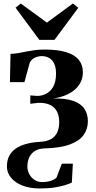

<svg xmlns="http://www.w3.org/2000/svg" viewBox="-20 -825 556 1112"><path d="M209.5 266.5Q153.5 266.5 110.8 250Q68 233.5 44 204.5Q20 175.5 20 139Q20 104.5 33 78.8Q46 53 70.8 35.8Q95.5 18.5 131 8.8Q166.5 -1 211.5 -3.5Q250.5 -5.5 274.8 -19Q299 -32.5 311 -57.5Q323 -82.5 323 -118Q323 -152.5 310.5 -178Q298 -203.5 271 -217Q244 -230.5 201.5 -229.5L155.5 -224V-272.5L195.5 -269.5Q221.5 -269 246.8 -281.8Q272 -294.5 288.2 -323Q304.5 -351.5 304.5 -399Q304.5 -433.5 294 -456Q283.5 -478.5 264.8 -489.2Q246 -500 222 -500Q202 -500 182.2 -491Q162.5 -482 152.5 -462.5L121.5 -349.5H37.5L41 -513Q66.5 -514 88.8 -518Q111 -522 133 -526.5Q155 -531 180.8 -534.5Q206.5 -538 239.5 -538Q313.5 -538 362.8 -523Q412 -508 436 -478.8Q460 -449.5 460 -406.5Q460 -374 446.5 -347.8Q433 -321.5 409 -302.2Q385 -283 353.5 -271Q322 -259 287 -254.5Q361 -256.5 405.2 -240.5Q449.5 -224.5 469.2 -194.2Q489 -164 489 -123Q489 -78 464.5 -43.5Q440 -9 385 11.5Q330 32 238.5 34.5Q211 35.5 192 44.2Q173 53 161.2 67.8Q149.5 82.5 144 100.8Q138.5 119 138.5 138.5Q138.5 162 149.2 182.8Q160 203.5 179.5 216.5Q199 229.5 224.5 229.5Q251 229.5 272.5 222.8Q294 216 307 204.5L338 123H402L396 232.5Q380 240 354.8 247.8Q329.5 255.5 294 261Q258.5 266.5 209.5 266.5ZM208 -594 70 -780.5 100.5 -804.5 251.5 -694 402.5 -805 433.5 -780 295.5 -594Z"/></svg>

Font: Merriweather 96pt ExtraBold
Style: Regular
Weight: 800
Version: Version 2.100